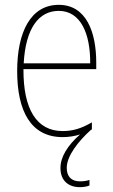

<svg xmlns="http://www.w3.org/2000/svg" viewBox="-20 -557 468 794"><path d="M256 137C256 88 304 27 355 -19C357 -20 359 -21 360 -22V-51C317 -26 282 -15 239 -15C131 -15 76 -106 77 -271H378V-298C378 -424 337 -537 223 -537C106 -537 51 -423 51 -263C51 -97 108 10 239 10C265 10 289 6 311 -1C259 45 230 92 230 138C230 191 264 217 310 217C327 217 341 214 350 210V187C343 190 327 193 311 193C275 193 256 173 256 137ZM223 -512C314 -512 354 -417 353 -295H78C86 -440 140 -512 223 -512Z"/></svg>

Font: Noto Sans Thai Cond Thin
Style: Regular
Weight: 100
Width: 3
Designer: Monotype Design Team
Foundry: Monotype Imaging Inc.
Version: Version 2.002